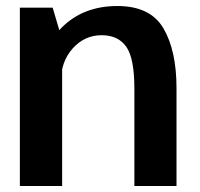

<svg xmlns="http://www.w3.org/2000/svg" viewBox="-20 -618 664 638"><path d="M46 0H186.5V-486L155 -592.5H46ZM426.5 0H566.5V-325.5Q566.5 -450 523 -524Q479.5 -598 370 -598Q256.5 -598 185.2 -526.5Q114 -455 114 -379L182 -344Q182 -413 221.5 -457Q261 -501 317.5 -501Q372.5 -501 399.5 -462.8Q426.5 -424.5 426.5 -324Z"/></svg>

Font: Anybody UltraCondensed Thin SemiBold
Style: Regular
Weight: 600
Version: Version 1.111